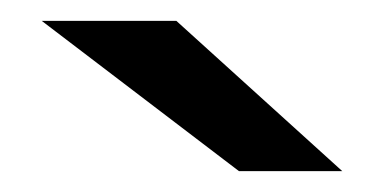

<svg xmlns="http://www.w3.org/2000/svg" viewBox="-20 -761 372 184"><path d="M20 -741H149L308 -597H209Z"/></svg>

Font: AtCorfu Sans
Style: AtCorfu Sans Regular
Weight: 400
Designer: Kostas Teopoulos
Foundry: Kostas Teopoulos
Version: Version 1.00 July 8, 2025, initial release